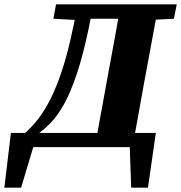

<svg xmlns="http://www.w3.org/2000/svg" viewBox="-48 -675 831 881"><path d="M-28 186 2 -65H667L631 186H554L546 -36L586 0H48L115 -35L49 186ZM387 0 452 -356Q466 -430 479.5 -505Q493 -580 506 -655H680L614 -299Q600 -224 587 -149Q574 -74 560 0ZM197 -589 209 -655H343L336 -582H326ZM592 -582 599 -655H763L750 -589L612 -582ZM131 -29 55 -55Q96 -88 128.5 -131Q161 -174 187 -227.5Q213 -281 234.5 -345.5Q256 -410 274 -487.5Q292 -565 309 -655H380Q359 -534 333 -433Q307 -332 273 -253Q248 -194 215 -148Q182 -102 131 -64ZM341 -589 347 -655H594L589 -589Z"/></svg>

Font: Source Serif 4 ExtraBold
Style: Italic
Weight: 800
Italic angle: -12°
Designer: Frank Grießhammer
Foundry: Adobe Systems Incorporated
Version: Version 4.004;hotconv 1.0.116;makeotfexe 2.5.65601